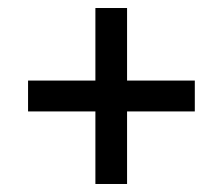

<svg xmlns="http://www.w3.org/2000/svg" viewBox="-20 -597 556 479"><path d="M218 -138H297V-319H466V-396H297V-577H218V-396H50V-319H218Z"/></svg>

Font: Noto Serif Ethiopic SemiCondensed Black
Style: Regular
Weight: 900
Width: 4
Designer: Monotype Design Team
Foundry: Monotype Imaging Inc.
Version: Version 2.102